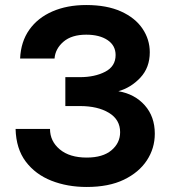

<svg xmlns="http://www.w3.org/2000/svg" viewBox="-20 -732 690 764"><path d="M325 12Q248 12 184.5 -13Q121 -38 82.5 -89Q44 -140 42 -219H179Q179 -170 218 -137.5Q257 -105 325 -105Q389 -105 423.5 -134Q458 -163 458 -206Q458 -256 413.5 -283Q369 -310 298 -310H240V-425H298Q357 -425 398.5 -446.5Q440 -468 440 -513Q440 -551 408 -572.5Q376 -594 323 -594Q265 -594 232.5 -566Q200 -538 197 -499H60Q63 -566 96.5 -613.5Q130 -661 188.5 -686.5Q247 -712 323 -712Q405 -712 461.5 -686.5Q518 -661 547 -618Q576 -575 576 -524Q576 -463 538.5 -423Q501 -383 451 -369Q516 -358 556 -313Q596 -268 596 -200Q596 -142 564.5 -94Q533 -46 473 -17Q413 12 325 12Z"/></svg>

Font: Host Grotesk Black
Style: Regular
Weight: 900
Designer: Doğukan Karapınar based on Poppins by Indian Type Foundry, Jonny Pinhorn
Foundry: Element Type
Version: Version 1.000; ttfautohint (v1.8.4.7-5d5b);gftools[0.9.33]